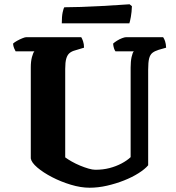

<svg xmlns="http://www.w3.org/2000/svg" viewBox="-20 -878 824 898"><path d="M399 0Q358 0 311.5 -14Q265 -28 223.5 -49.5Q182 -71 154.5 -94.5Q127 -118 124 -137V-563Q124 -591 129.5 -611.5Q135 -632 141 -638H53Q50 -643 46 -652.5Q42 -662 41 -674Q47 -680 59.5 -687Q72 -694 84.5 -699Q97 -704 102 -704H360Q364 -698 368.5 -685Q373 -672 373 -655L330 -642Q315 -638 305 -629.5Q295 -621 290 -604Q285 -587 285 -556V-142Q297 -133 315.5 -122.5Q334 -112 354.5 -103.5Q375 -95 394 -89.5Q413 -84 426 -84Q462 -84 492.5 -92Q523 -100 548.5 -113.5Q574 -127 591 -143V-562Q591 -591 595.5 -611.5Q600 -632 606 -638H520Q516 -643 513 -652.5Q510 -662 509 -674Q515 -680 527 -687.5Q539 -695 551 -699.5Q563 -704 569 -704H743Q748 -697 752 -685.5Q756 -674 757 -655L722 -645Q703 -639 692.5 -630.5Q682 -622 677.5 -604.5Q673 -587 673 -552V-105Q658 -87 628 -68Q598 -49 560 -34Q522 -19 480.5 -9.5Q439 0 399 0ZM269 -769Q269 -801 273 -820Q277 -839 281 -844Q314 -844 358.5 -845.5Q403 -847 449 -849.5Q495 -852 532 -854.5Q569 -857 586 -858L597 -849Q596 -821 592 -799Q588 -777 585 -769Z"/></svg>

Font: Texturina 12pt ExtraBold
Style: Regular
Weight: 800
Designer: Guillermo Torres Carreño
Foundry: Omnibus-Type
Version: Version 1.002